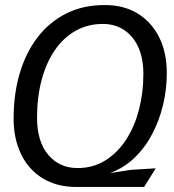

<svg xmlns="http://www.w3.org/2000/svg" viewBox="-20 -730 690 762"><path d="M283 12Q206 12 150 -22Q94 -56 64 -117.5Q34 -179 34 -260Q34 -356 58 -438Q82 -520 128.5 -581Q175 -642 242 -676Q309 -710 396 -710Q472 -710 527 -676Q582 -642 612 -581.5Q642 -521 642 -440Q642 -375 627 -313Q612 -251 583.5 -197Q555 -143 513 -103Q471 -63 416 -43L500 -56L598 -62L552 12ZM288 -63Q349 -63 397.5 -93Q446 -123 480 -175Q514 -227 531.5 -294.5Q549 -362 549 -436Q549 -498 529 -542.5Q509 -587 472.5 -611Q436 -635 388 -635Q328 -635 279.5 -607.5Q231 -580 197 -530Q163 -480 145 -412Q127 -344 127 -264Q127 -168 171.5 -115.5Q216 -63 288 -63Z"/></svg>

Font: Azeret Mono Thin Light
Style: Italic
Weight: 300
Italic angle: -12°
Version: Version 1.002